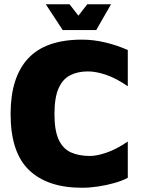

<svg xmlns="http://www.w3.org/2000/svg" viewBox="-20 -871 673 906"><path d="M367 15Q204 15 117 -68.5Q30 -152 30 -333Q30 -506 112.5 -595Q195 -684 367 -684Q420 -684 475.5 -671Q531 -658 583 -635V-464Q528 -502 480.5 -518Q433 -534 395 -534Q347 -534 311.5 -516Q276 -498 256.5 -454.5Q237 -411 237 -332Q237 -255 257 -212Q277 -169 314.5 -152Q352 -135 405 -135Q436 -135 482 -150.5Q528 -166 583 -203V-32Q557 -18 520 -7.5Q483 3 443 9Q403 15 367 15ZM276 -729 196 -851H308L350 -797L392 -851H504L434 -729Z"/></svg>

Font: Maven Pro Black
Style: Regular
Weight: 900
Designer: Joe Prince
Foundry: Joe Prince
Version: Version 2.103